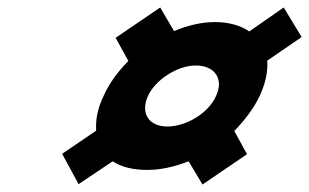

<svg xmlns="http://www.w3.org/2000/svg" viewBox="-20 -606 826 513"><path d="M237 -257 146 -195 190 -114 281 -175C304 -160 335 -152 373 -152C408 -152 442 -159 484 -175L521 -113L640 -194L606 -256C633 -284 658 -316 674 -350C690 -385 696 -415 694 -444L786 -507L738 -586L646 -522C623 -538 591 -547 555 -547C519 -547 484 -539 445 -523L408 -586L289 -505L323 -443C294 -414 271 -382 257 -350C241 -317 235 -287 237 -257ZM557 -349C537 -304 478 -268 427 -268C377 -268 355 -304 375 -349C395 -393 454 -431 503 -431C554 -431 579 -395 557 -349Z"/></svg>

Font: Passageway
Style: BdSuIt
Weight: 700
Foundry: Ascender Corporation
Version: Version 1.11